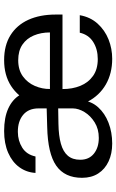

<svg xmlns="http://www.w3.org/2000/svg" viewBox="168 -736 577 954"><g transform="rotate(-90 457.0 -258.5)"><path d="M221.3 10Q171.2 10 132.8 -7.9Q94.3 -25.7 72.7 -59.2Q51 -92.6 51 -139.9Q51 -225.9 111 -267.9Q170.9 -310 303.7 -313L395.9 -315.6V-356Q395.9 -405.6 364 -432.3Q332.1 -459.1 279 -458.8Q235.1 -458.6 200.7 -436.9Q166.4 -415.3 157 -371.1H75.3Q78 -416 103.6 -451.3Q129.2 -486.6 175.2 -506.8Q221.2 -527 283.4 -527Q350.5 -527 395.3 -506.5Q440.2 -486 462.6 -448.8Q485.1 -411.5 485.1 -360.8L435.7 -137.5Q431.2 -92.7 401.2 -59.5Q371.2 -26.3 324.3 -8.2Q277.4 10 221.3 10ZM249.2 -56.6Q293.4 -56.6 326.3 -77Q359.2 -97.4 377.5 -127.3Q395.7 -157.2 395.9 -185.8V-258.4L319.1 -257.1Q259.8 -256.1 220.2 -244.9Q180.7 -233.8 160.7 -210.4Q140.7 -187 140.7 -148.8Q140.7 -105.3 171.1 -80.9Q201.5 -56.6 249.2 -56.6ZM492 -237Q491.8 -187.9 508 -148.2Q524.2 -108.6 557.4 -85.1Q590.6 -61.7 640.8 -61.7Q690.2 -61.7 726.1 -84.5Q762 -107.3 772 -151.1H859Q849.7 -98.5 817.1 -62.5Q784.5 -26.5 738.7 -8.2Q692.8 10 642.5 10Q570.2 10 515.2 -21.4Q460.2 -52.9 429.3 -111.9Q398.4 -170.9 398.4 -253.3Q398.4 -334.9 426.4 -396.5Q454.3 -458.2 507.5 -492.6Q560.7 -527 635.8 -527Q708.8 -527 759.3 -495.6Q809.7 -464.2 836 -406.8Q862.2 -349.3 862.2 -270.8V-237ZM492.3 -299.4H773.3Q773.3 -343.8 758.2 -379.6Q743.2 -415.4 712.6 -436.2Q682 -457 635.2 -457Q586.6 -457 554.9 -433.7Q523.1 -410.5 507.5 -374.2Q491.9 -337.9 492.3 -299.4Z"/></g></svg>

Font: Public Sans Thin
Style: Regular
Weight: 100
Designer: The Public Sans project authors (U.S. Web Design System). Libre Franklin designed by Pablo Impallari and Rodrigo Fuenzal
Version: Version 1.008